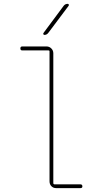

<svg xmlns="http://www.w3.org/2000/svg" viewBox="-20 -970 540 990"><path d="M94.7 -710Q85 -710 85 -720.2Q85 -730.5 94.7 -730.5H219.7Q234.4 -730.5 244.6 -720.2Q254.9 -710 254.9 -695.3V-25.4Q254.9 -20.5 259.8 -19.5H394.5Q404.3 -19.5 404.8 -9.8Q405.3 0 394.5 0H269.5Q254.9 0 245.1 -9.8Q235.4 -19.5 235.4 -35.2V-705.1Q235.4 -710 230.5 -710ZM209 -790Q205.1 -790 203.6 -793.5Q202.1 -796.9 204.1 -799.8L308.6 -940.4Q316.4 -950.2 329.1 -950.2Q333 -950.2 334.5 -946.8Q335.9 -943.4 334 -940.4L228.5 -799.8Q220.7 -790 209 -790Z"/></svg>

Font: Rounded-X Mgen+ 1mn thin
Style: Regular
Weight: 100
Designer: [Source Han Sans]
Ryoko NISHIZUKA  (kana & ideographs); Paul D. Hunt (Latin, Greek & Cyrillic); Wenlong ZHANG  (bopomofo
Version: Version 1.059.20150602